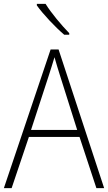

<svg xmlns="http://www.w3.org/2000/svg" viewBox="-20 -970 557 990"><path d="M215 -950H170V-942C202 -897 264 -831 311 -791H337V-799C297 -840 244 -903 215 -950ZM477 0H517L282 -715H241L0 0H40L129 -264H390ZM288 -585 378 -300H140L233 -585C242 -614 252 -644 261 -675C270 -642 280 -611 288 -585Z"/></svg>

Font: Noto Sans Lao SemiCondensed ExtraLight
Style: Regular
Weight: 200
Width: 4
Designer: Monotype Design Team
Foundry: Monotype Imaging Inc.
Version: Version 2.003